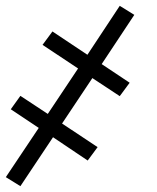

<svg xmlns="http://www.w3.org/2000/svg" viewBox="-20 -492 540 659"><path d="M50 147 0 116 113 -53 17 -117 50 -163 144 -101 248 -257 126 -338 160 -384 280 -304 391 -472 441 -441 329 -272 425 -208 391 -162 297 -224 193 -68 315 13 281 59 162 -21Z"/></svg>

Font: Iosevka Curly Light Oblique
Style: Regular
Weight: 300
Italic angle: -9°
Monospace: yes
Designer: Belleve Invis
Foundry: Belleve Invis
Version: Version 11.1.0; ttfautohint (v1.8.3)